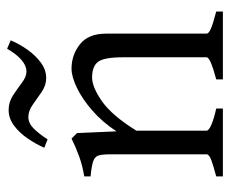

<svg xmlns="http://www.w3.org/2000/svg" viewBox="-74 -581 655 547"><g transform="rotate(-90 253.5 -307.5)"><path d="M300.8 0V-19Q363.8 -35.6 363.8 -46.4V-284.2Q363.8 -338.9 350.8 -355.7Q337.9 -372.6 306.2 -372.6Q278.8 -372.6 238.5 -344.5Q198.2 -316.4 154.8 -246.6V-46.4Q154.8 -40 171.9 -32.7Q189 -25.4 217.8 -19V0H24.4V-19Q54.2 -26.9 70.8 -33Q87.4 -39.1 87.4 -46.4V-319.3Q87.4 -342.8 84.2 -353.8Q81.1 -364.7 67.9 -369.4Q54.7 -374 24.4 -377V-395Q54.7 -399.9 81.1 -409.4Q107.4 -418.9 132.3 -431.2L147.9 -415.5L152.8 -303.2Q179.2 -343.3 211.9 -371.8Q244.6 -400.4 276.6 -415.8Q308.6 -431.2 331.5 -431.2Q370.6 -431.2 400.9 -407.2Q431.2 -383.3 431.2 -332.5V-46.4Q431.2 -40.5 444.8 -34.4Q458.5 -28.3 494.1 -19V0ZM412.1 -604.5Q401.9 -580.1 385.5 -556.9Q369.1 -533.7 348.6 -518.6Q328.1 -503.4 304.7 -503.4Q284.2 -503.4 265.4 -516.1Q246.6 -528.8 229 -541.5Q211.4 -554.2 193.8 -554.2Q176.3 -554.2 161.4 -539.6Q146.5 -524.9 129.9 -499.5L106 -508.8Q116.7 -533.2 132.8 -556.6Q148.9 -580.1 169.4 -595.2Q189.9 -610.4 213.4 -610.4Q236.3 -610.4 255.6 -597.7Q274.9 -585 291.7 -572.3Q308.6 -559.6 322.8 -559.6Q356 -559.6 388.2 -614.7Z"/></g></svg>

Font: Dai Banna SIL Light
Style: Regular
Weight: 300
Designer: Victor Gaultney
Foundry: SIL International
Version: Version 4.000